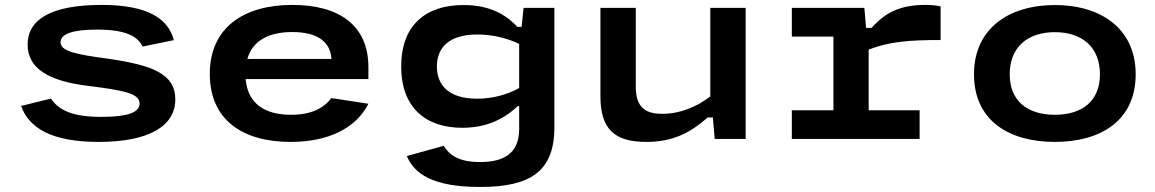

<svg xmlns="http://www.w3.org/2000/svg" viewBox="-20 -566 4705 782"><path d="M394 -546C185 -546 92.5 -485 92.5 -384.5C92.5 -288.5 175.5 -236.5 336.5 -216.5C485.5 -198 548.5 -185.5 548.5 -144C548.5 -112.5 512 -90 391.5 -90C276 -90 220 -116.5 187.5 -164.5L66 -134.5C98 -45 189 12 382 12C588 12 694 -53.5 694 -161C694 -265.5 601 -301 416 -327.5C288.5 -344.5 226.5 -357.5 226.5 -394C226.5 -428 277.5 -445.5 374 -445.5C496 -445.5 541 -416.5 561 -376.5L688 -402.5C666 -488.5 584 -546 394 -546Z M834.5 -265C834.5 -77 969 12 1163.5 12C1315.5 12 1429.5 -42.5 1480.5 -143.5L1329.5 -166.5C1299.5 -126.5 1249.5 -98.5 1165.5 -98.5C1060 -98.5 989 -142.5 980.5 -244H1480.5V-292C1480.5 -463 1361 -546 1171 -546C972 -546 834.5 -453 834.5 -265ZM987.5 -326C1009 -401.5 1076 -435.5 1170.5 -435.5C1270.5 -435.5 1325.5 -398 1330 -326Z M1614 -295C1614 -129 1712.5 -45.5 1863.5 -45.5C1983 -45.5 2051.5 -99 2089 -134H2094.5V-41C2094.5 60.5 2030 94 1935 94C1849.5 94 1811.5 66.5 1787 28L1637 69.5C1667 141 1741.5 195.5 1935 195.5C2135.5 195.5 2238 136 2238 -47.5V-534H2112.5L2104.5 -456.5H2087.5C2052.5 -493 1991.5 -545.5 1868 -545.5C1711.5 -545.5 1614 -461.5 1614 -295ZM1759.5 -295C1759.5 -373.5 1810 -425.5 1924 -425.5C1984.5 -425.5 2046 -411 2094.5 -387V-207.5C2045.5 -180 1985.5 -164 1923 -164C1809 -164 1759.5 -218 1759.5 -295Z M2425.5 -534V-174C2425.5 -39.5 2483.5 12 2612 12C2718 12 2788 -22.5 2862.5 -87.5H2883.5L2891 0H3017V-534H2873V-173C2817.5 -131 2751 -102.5 2677.5 -102.5C2614 -102.5 2569.5 -123.5 2569.5 -213V-534Z M3500.5 -534H3205V-417H3374.5V-117H3205V0H3725.5V-117H3518V-364C3603 -397 3685.5 -403 3811 -403V-540C3791 -544.5 3771.5 -546 3747.5 -546C3645 -546 3584 -513.5 3530 -452.5H3507.5Z M4605.5 -263.5C4605.5 -449.5 4464 -545.5 4276.5 -545.5C4088.5 -545.5 3947 -449.5 3947 -263.5C3947 -75.5 4088.5 12 4276.5 12C4464 12 4605.5 -75.5 4605.5 -263.5ZM4092.5 -263.5C4092.5 -374 4165.5 -435 4276.5 -435C4387 -435 4460 -374 4460 -263.5C4460 -154 4387 -98.5 4276.5 -98.5C4165.5 -98.5 4092.5 -154 4092.5 -263.5Z"/></svg>

Font: Monaspace Neon Wide
Style: Bold
Weight: 700
Width: 7
Designer: Riley Cran & the Lettermatic Team
Foundry: Lettermatic
Version: Version 1.000 (Monaspace Neon)